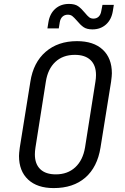

<svg xmlns="http://www.w3.org/2000/svg" viewBox="-20 -950 640 980"><path d="M77 -154Q77 -167 81 -197L135 -533Q150 -631 213 -685.5Q276 -740 373 -740Q458 -740 504.5 -696.5Q551 -653 551 -576Q551 -563 547 -533L493 -197Q477 -97 415.5 -43.5Q354 10 254 10Q170 10 123.5 -33.5Q77 -77 77 -154ZM414 -197 467 -533Q470 -551 470 -567Q470 -617 442 -643.5Q414 -670 362 -670Q301 -670 262.5 -634Q224 -598 214 -533L161 -197Q158 -178 158 -162Q158 -113 185.5 -86.5Q213 -60 265 -60Q325 -60 364 -96Q403 -132 414 -197ZM372 -845Q358 -861 349 -868Q340 -875 326 -875Q310 -875 299 -865Q288 -855 285 -836L280 -805H222L227 -836Q234 -880 262 -905Q290 -930 332 -930Q362 -930 378.5 -918.5Q395 -907 413 -885Q426 -869 435 -862Q444 -855 457 -855Q473 -855 483.5 -865Q494 -875 497 -894L503 -925H561L556 -894Q549 -850 521 -825Q493 -800 452 -800Q423 -800 406.5 -811.5Q390 -823 372 -845Z"/></svg>

Font: JetBrains Mono Semi Light
Style: Italic
Weight: 350
Italic angle: -9°
Monospace: yes
Designer: Philipp Nurullin, Konstantin Bulenkov
Foundry: JetBrains
Version: 2.002